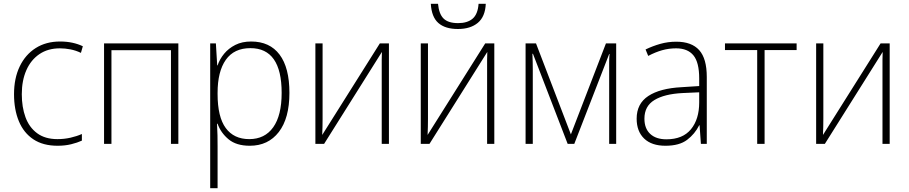

<svg xmlns="http://www.w3.org/2000/svg" viewBox="-20 -759 4798 1013"><path d="M284 10Q207 10 156 -24Q105 -58 79.5 -119.5Q54 -181 54 -262Q54 -346 84 -408.5Q114 -471 168.5 -505.5Q223 -540 297 -540Q332 -540 362 -533.5Q392 -527 417 -515L407 -480Q380 -493 351.5 -498.5Q323 -504 296 -504Q233 -504 188 -473.5Q143 -443 119 -388.5Q95 -334 95 -262Q95 -194 114.5 -140.5Q134 -87 176 -56Q218 -25 283 -25Q319 -25 352 -32.5Q385 -40 412 -52V-17Q388 -6 355.5 2Q323 10 284 10Z M921 -530V0H882V-494H568V0H529V-530Z M1305 -540Q1403 -540 1455 -471Q1507 -402 1507 -269Q1507 -135 1451 -62.5Q1395 10 1298 10Q1227 10 1186 -24Q1145 -58 1128 -106H1125Q1127 -76 1127.5 -44.5Q1128 -13 1128 16V234H1089V-530H1119L1126 -414H1128Q1139 -447 1162.5 -475.5Q1186 -504 1221.5 -522Q1257 -540 1305 -540ZM1301 -505Q1215 -505 1171.5 -443.5Q1128 -382 1128 -269V-263Q1128 -142 1171 -83.5Q1214 -25 1295 -25Q1377 -25 1421.5 -87.5Q1466 -150 1466 -269Q1466 -505 1301 -505Z M1682 -530V-133Q1682 -110 1681.5 -90Q1681 -70 1680 -47L1984 -530H2032V0H1994V-404Q1994 -425 1994 -444Q1994 -463 1995 -485L1690 0H1644V-530Z M2238 -530V-133Q2238 -110 2237.5 -90Q2237 -70 2236 -47L2540 -530H2588V0H2550V-404Q2550 -425 2550 -444Q2550 -463 2551 -485L2246 0H2200V-530ZM2543 -739Q2540 -671 2501 -638.5Q2462 -606 2396 -606Q2329 -606 2293 -637.5Q2257 -669 2253 -739H2291Q2296 -685 2320.5 -661Q2345 -637 2397 -637Q2446 -637 2473.5 -660.5Q2501 -684 2505 -739Z M3231 -530V0H3194V-393Q3194 -414 3194 -433Q3194 -452 3196 -474H3194L3010 0H2975L2792 -475H2789Q2790 -452 2790.5 -433Q2791 -414 2791 -390V0H2753V-530H2808L2992 -50L3177 -530Z M3548 -539Q3629 -539 3669 -494.5Q3709 -450 3709 -353V0H3678L3671 -98H3669Q3646 -52 3605 -21Q3564 10 3491 10Q3418 10 3378.5 -28Q3339 -66 3339 -133Q3339 -212 3400.5 -252.5Q3462 -293 3576 -299L3669 -305V-345Q3669 -430 3638.5 -467Q3608 -504 3547 -504Q3509 -504 3473.5 -494Q3438 -484 3400 -464L3386 -498Q3423 -516 3463.5 -527.5Q3504 -539 3548 -539ZM3669 -272 3580 -268Q3485 -263 3432.5 -231Q3380 -199 3380 -133Q3380 -81 3410.5 -52.5Q3441 -24 3496 -24Q3582 -24 3625.5 -77Q3669 -130 3669 -219Z M4183 -495H4014V0H3975V-495H3805V-530H4183Z M4324 -530V-133Q4324 -110 4323.5 -90Q4323 -70 4322 -47L4626 -530H4674V0H4636V-404Q4636 -425 4636 -444Q4636 -463 4637 -485L4332 0H4286V-530Z"/></svg>

Font: Noto Sans Disp ExtLt
Style: Regular
Weight: 200
Designer: Monotype Design Team
Foundry: Monotype Imaging Inc.
Version: Version 2.000;GOOG;noto-source:20170915:90ef993387c0